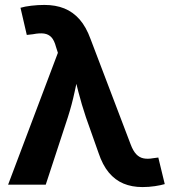

<svg xmlns="http://www.w3.org/2000/svg" viewBox="-20 -757 704 787"><path d="M13.2 0 217.3 -540.5 209.5 -564.9Q202.6 -591.3 190.9 -604Q179.2 -616.7 160.9 -619.4Q142.6 -622.1 115.2 -616.7L89.8 -613.8L64 -725.1Q81.5 -730.5 108.4 -733.6Q135.3 -736.8 162.1 -736.8Q208 -736.8 243.7 -722.4Q279.3 -708 306.2 -677.5Q333 -647 351.1 -597.2L515.6 -165Q525.4 -138.7 538.3 -125Q551.3 -111.3 568.4 -107.9Q585.4 -104.5 606.9 -108.4L628.9 -111.3L655.3 -2.4Q639.2 2.4 614.5 6.1Q589.8 9.8 564 9.8Q520.5 9.8 486.1 -4.6Q451.7 -19 426 -49.8Q400.4 -80.6 383.8 -130.4L332 -276.9Q314.5 -329.1 301.3 -380.4Q288.1 -431.6 274.9 -488.3H310.1Q296.9 -432.6 285.9 -380.6Q274.9 -328.6 258.3 -276.9L167.5 0Z"/></svg>

Font: Inter 18pt
Style: Bold
Weight: 700
Designer: Rasmus Andersson
Foundry: rsms
Version: Version 4.001;git-66647c0bb